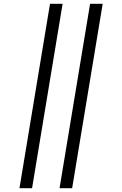

<svg xmlns="http://www.w3.org/2000/svg" viewBox="-20 -843 640 1006"><path d="M292 143 452 -823H518L358 143ZM82 143 242 -823H308L148 143Z"/></svg>

Font: Iosevka Etoile Light Oblique
Style: Regular
Weight: 300
Italic angle: -9°
Designer: Belleve Invis
Foundry: Belleve Invis
Version: Version 15.5.2; ttfautohint (v1.8.4)